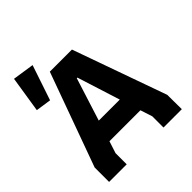

<svg xmlns="http://www.w3.org/2000/svg" viewBox="-216 -967 1118 1118"><g transform="rotate(-45 342.5 -408.0)"><path d="M136 -579 209 -796 76 -816 41 -593ZM43 0H188V-92L212 -166H467L491 -92V0H642L641 -119L435 -698H253L43 -119ZM253 -295 337 -560H342L426 -295Z"/></g></svg>

Font: Braiins Sans
Style: Bold
Weight: 700
Designer: Mike Abbink, Paul van der Laan, Pieter van Rosmalen, Jiri Chlebus, Lubos Buracinsky
Foundry: Bold Monday, Sudetype
Version: Version 1.000;hotconv 1.0.109;makeotfexe 2.5.65596